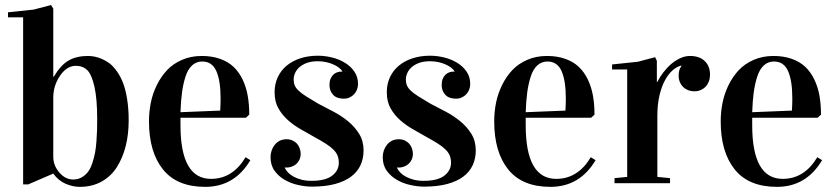

<svg xmlns="http://www.w3.org/2000/svg" viewBox="-20 -727 3320 762"><path d="M11.7 -658.2V-678.2L113.8 -689L182.6 -707L191.4 -692.9V-422.4H193.4Q221.2 -469.2 252.7 -487.1Q284.2 -504.9 328.6 -504.9Q341.8 -504.9 355 -502.4Q368.2 -500 384.8 -492.9Q401.4 -485.8 415.8 -474.6Q430.2 -463.4 444.3 -443.4Q458.5 -423.3 468.5 -397.5Q478.5 -371.6 484.6 -333.3Q490.7 -294.9 490.7 -249Q490.7 -194.3 479 -147.7Q467.3 -101.1 444.1 -64.2Q420.9 -27.3 383.1 -6.3Q345.2 14.6 296.4 14.6Q269 14.6 240.2 2.2Q211.4 -10.3 191.4 -38.1L91.8 4.9H71.8V-658.2ZM191.4 -105Q191.4 -70.3 215.3 -42.5Q239.3 -14.6 270.5 -14.6Q289.6 -14.6 304.7 -23.4Q319.8 -32.2 329.8 -45.7Q339.8 -59.1 346.7 -80.6Q353.5 -102.1 357.2 -120.8Q360.8 -139.6 362.8 -166.7Q364.7 -193.8 365.2 -211.4Q365.7 -229 365.7 -253.9Q365.7 -335.4 354.7 -383.5Q343.8 -431.6 326.2 -448.7Q308.6 -465.8 280.8 -465.8Q245.1 -465.8 218.3 -426.5Q191.4 -387.2 191.4 -339.4Z M571.3 -245.1Q571.3 -283.2 578.6 -319.6Q585.9 -356 602.5 -389.6Q619.1 -423.3 643.1 -448.7Q667 -474.1 702.4 -489.5Q737.8 -504.9 780.8 -504.9Q821.3 -504.9 853.5 -493.4Q885.7 -481.9 907.2 -461.4Q928.7 -440.9 942.9 -411.4Q957 -381.8 963.1 -347.4Q969.2 -313 969.2 -272L956.1 -259.8H696.3V-230Q696.3 -17.1 817.4 -17.1Q903.3 -17.1 954.6 -103L973.6 -91.3Q910.6 14.6 794.4 14.6Q682.1 14.6 626.7 -54.7Q571.3 -124 571.3 -245.1ZM696.3 -281.7 854 -288.1Q855.5 -313 855.5 -335.9Q855.5 -406.7 838.6 -444.8Q821.8 -482.9 782.7 -482.9Q759.3 -482.9 742.4 -467.5Q725.6 -452.1 716.3 -423.3Q707 -394.5 702.4 -360.6Q697.8 -326.7 696.3 -281.7Z M1215.8 -9.3Q1271.5 -9.3 1298.1 -29.8Q1324.7 -50.3 1324.7 -81.1Q1324.7 -97.2 1319.6 -109.6Q1314.5 -122.1 1303 -133.5Q1291.5 -145 1272.7 -157Q1253.9 -168.9 1226.1 -184.1Q1201.7 -198.2 1174.3 -213.6Q1147 -229 1123.8 -249.3Q1100.6 -269.5 1085.2 -296.4Q1069.8 -323.2 1069.8 -360.8Q1069.8 -394 1082.5 -420.9Q1095.2 -447.8 1117.9 -466.6Q1140.6 -485.4 1172.1 -495.6Q1203.6 -505.9 1241.2 -505.9Q1269.5 -505.9 1298.1 -498.8Q1326.7 -491.7 1349.6 -477.5Q1372.6 -463.4 1386.7 -442.4Q1400.9 -421.4 1400.9 -393.6Q1400.9 -382.8 1397.2 -372.6Q1393.6 -362.3 1386.2 -354Q1378.9 -345.7 1368.4 -340.6Q1357.9 -335.4 1344.2 -335.4Q1315.9 -335.4 1301.8 -351.1Q1287.6 -366.7 1287.6 -389.2Q1287.6 -403.3 1291.5 -413.3Q1295.4 -423.3 1302 -429.9Q1308.6 -436.5 1317.1 -439.7Q1325.7 -442.9 1334.5 -442.9H1338.9V-443.8Q1334 -451.7 1324.7 -458.7Q1315.4 -465.8 1302.7 -471.4Q1290 -477.1 1274.4 -480.5Q1258.8 -483.9 1241.2 -483.9Q1215.3 -483.9 1197.3 -477.1Q1179.2 -470.2 1167.7 -459.7Q1156.2 -449.2 1150.9 -436.5Q1145.5 -423.8 1145.5 -412.1Q1145.5 -397.9 1149.9 -387.7Q1154.3 -377.4 1165.3 -366.9Q1176.3 -356.4 1195.6 -344.2Q1214.8 -332 1244.1 -314.9Q1272.5 -300.3 1304 -283.7Q1335.4 -267.1 1361.8 -245.4Q1388.2 -223.6 1405.5 -195.6Q1422.9 -167.5 1422.9 -129.9Q1422.9 -98.1 1410.9 -71.8Q1398.9 -45.4 1373.8 -26.4Q1348.6 -7.3 1309.8 3.2Q1271 13.7 1217.8 13.7Q1192.4 13.7 1163.6 7.3Q1134.8 1 1110.4 -12.9Q1085.9 -26.9 1069.8 -49.1Q1053.7 -71.3 1053.7 -103.5Q1053.7 -117.2 1058.1 -129.9Q1062.5 -142.6 1070.6 -152.6Q1078.6 -162.6 1090.3 -168.5Q1102.1 -174.3 1117.2 -174.3Q1130.4 -174.3 1140.6 -169.7Q1150.9 -165 1158 -157.5Q1165 -149.9 1168.9 -139.6Q1172.9 -129.4 1173.3 -117.7Q1173.3 -104 1168.5 -93.5Q1163.6 -83 1155.8 -76.2Q1147.9 -69.3 1137.9 -65.7Q1127.9 -62 1118.2 -62Q1116.2 -62 1114 -62Q1111.8 -62 1109.9 -62.5V-61.5Q1114.3 -51.8 1123 -42.5Q1131.8 -33.2 1145.3 -25.9Q1158.7 -18.6 1176.5 -13.9Q1194.3 -9.3 1215.8 -9.3Z M1661.1 -9.3Q1716.8 -9.3 1743.4 -29.8Q1770 -50.3 1770 -81.1Q1770 -97.2 1764.9 -109.6Q1759.8 -122.1 1748.3 -133.5Q1736.8 -145 1718 -157Q1699.2 -168.9 1671.4 -184.1Q1647 -198.2 1619.6 -213.6Q1592.3 -229 1569.1 -249.3Q1545.9 -269.5 1530.5 -296.4Q1515.1 -323.2 1515.1 -360.8Q1515.1 -394 1527.8 -420.9Q1540.5 -447.8 1563.2 -466.6Q1585.9 -485.4 1617.4 -495.6Q1648.9 -505.9 1686.5 -505.9Q1714.8 -505.9 1743.4 -498.8Q1772 -491.7 1794.9 -477.5Q1817.9 -463.4 1832 -442.4Q1846.2 -421.4 1846.2 -393.6Q1846.2 -382.8 1842.5 -372.6Q1838.9 -362.3 1831.5 -354Q1824.2 -345.7 1813.7 -340.6Q1803.2 -335.4 1789.6 -335.4Q1761.2 -335.4 1747.1 -351.1Q1732.9 -366.7 1732.9 -389.2Q1732.9 -403.3 1736.8 -413.3Q1740.7 -423.3 1747.3 -429.9Q1753.9 -436.5 1762.5 -439.7Q1771 -442.9 1779.8 -442.9H1784.2V-443.8Q1779.3 -451.7 1770 -458.7Q1760.7 -465.8 1748 -471.4Q1735.4 -477.1 1719.7 -480.5Q1704.1 -483.9 1686.5 -483.9Q1660.6 -483.9 1642.6 -477.1Q1624.5 -470.2 1613 -459.7Q1601.6 -449.2 1596.2 -436.5Q1590.8 -423.8 1590.8 -412.1Q1590.8 -397.9 1595.2 -387.7Q1599.6 -377.4 1610.6 -366.9Q1621.6 -356.4 1640.9 -344.2Q1660.2 -332 1689.5 -314.9Q1717.8 -300.3 1749.3 -283.7Q1780.8 -267.1 1807.1 -245.4Q1833.5 -223.6 1850.8 -195.6Q1868.2 -167.5 1868.2 -129.9Q1868.2 -98.1 1856.2 -71.8Q1844.2 -45.4 1819.1 -26.4Q1793.9 -7.3 1755.1 3.2Q1716.3 13.7 1663.1 13.7Q1637.7 13.7 1608.9 7.3Q1580.1 1 1555.7 -12.9Q1531.2 -26.9 1515.1 -49.1Q1499 -71.3 1499 -103.5Q1499 -117.2 1503.4 -129.9Q1507.8 -142.6 1515.9 -152.6Q1523.9 -162.6 1535.6 -168.5Q1547.4 -174.3 1562.5 -174.3Q1575.7 -174.3 1585.9 -169.7Q1596.2 -165 1603.3 -157.5Q1610.4 -149.9 1614.3 -139.6Q1618.2 -129.4 1618.7 -117.7Q1618.7 -104 1613.8 -93.5Q1608.9 -83 1601.1 -76.2Q1593.3 -69.3 1583.3 -65.7Q1573.2 -62 1563.5 -62Q1561.5 -62 1559.3 -62Q1557.1 -62 1555.2 -62.5V-61.5Q1559.6 -51.8 1568.4 -42.5Q1577.1 -33.2 1590.6 -25.9Q1604 -18.6 1621.8 -13.9Q1639.6 -9.3 1661.1 -9.3Z M1941.4 -245.1Q1941.4 -283.2 1948.7 -319.6Q1956.1 -356 1972.7 -389.6Q1989.3 -423.3 2013.2 -448.7Q2037.1 -474.1 2072.5 -489.5Q2107.9 -504.9 2150.9 -504.9Q2191.4 -504.9 2223.6 -493.4Q2255.9 -481.9 2277.3 -461.4Q2298.8 -440.9 2313 -411.4Q2327.1 -381.8 2333.3 -347.4Q2339.4 -313 2339.4 -272L2326.2 -259.8H2066.4V-230Q2066.4 -17.1 2187.5 -17.1Q2273.4 -17.1 2324.7 -103L2343.8 -91.3Q2280.8 14.6 2164.6 14.6Q2052.2 14.6 1996.8 -54.7Q1941.4 -124 1941.4 -245.1ZM2066.4 -281.7 2224.1 -288.1Q2225.6 -313 2225.6 -335.9Q2225.6 -406.7 2208.7 -444.8Q2191.9 -482.9 2152.8 -482.9Q2129.4 -482.9 2112.5 -467.5Q2095.7 -452.1 2086.4 -423.3Q2077.1 -394.5 2072.5 -360.6Q2067.9 -326.7 2066.4 -281.7Z M2409.2 -451.2V-471.2L2511.2 -481.9L2580.1 -500L2586.9 -485.8V-401.9H2588.9Q2598.6 -421.4 2612.8 -439.9Q2627 -458.5 2643.8 -472.9Q2660.6 -487.3 2679.7 -496.1Q2698.7 -504.9 2718.3 -504.9Q2756.3 -504.9 2777.1 -484.6Q2797.9 -464.4 2797.9 -430.7Q2797.9 -416.5 2793.5 -404.5Q2789.1 -392.6 2781 -383.8Q2772.9 -375 2761.5 -369.9Q2750 -364.7 2736.3 -364.7Q2721.7 -364.7 2710 -369.6Q2698.2 -374.5 2690.2 -382.8Q2682.1 -391.1 2677.7 -402.1Q2673.3 -413.1 2673.3 -425.8Q2673.3 -451.7 2684.1 -463.9V-466.8Q2666.5 -462.9 2649.7 -448.2Q2632.8 -433.6 2619.1 -408.4Q2605.5 -383.3 2597.2 -347.9Q2588.9 -312.5 2588.9 -268.1V-24.9L2639.2 -20V0H2418.9V-20L2469.2 -24.9V-451.2Z M2840.3 -245.1Q2840.3 -283.2 2847.7 -319.6Q2855 -356 2871.6 -389.6Q2888.2 -423.3 2912.1 -448.7Q2936 -474.1 2971.4 -489.5Q3006.8 -504.9 3049.8 -504.9Q3090.3 -504.9 3122.6 -493.4Q3154.8 -481.9 3176.3 -461.4Q3197.8 -440.9 3211.9 -411.4Q3226.1 -381.8 3232.2 -347.4Q3238.3 -313 3238.3 -272L3225.1 -259.8H2965.3V-230Q2965.3 -17.1 3086.4 -17.1Q3172.4 -17.1 3223.6 -103L3242.7 -91.3Q3179.7 14.6 3063.5 14.6Q2951.2 14.6 2895.8 -54.7Q2840.3 -124 2840.3 -245.1ZM2965.3 -281.7 3123 -288.1Q3124.5 -313 3124.5 -335.9Q3124.5 -406.7 3107.7 -444.8Q3090.8 -482.9 3051.8 -482.9Q3028.3 -482.9 3011.5 -467.5Q2994.6 -452.1 2985.4 -423.3Q2976.1 -394.5 2971.4 -360.6Q2966.8 -326.7 2965.3 -281.7Z"/></svg>

Font: Vidaloka 
Style: Regular
Weight: 400
Designer: Cyreal (www.cyreal.org)
Foundry: Cyreal (www.cyreal.org)
Version: Version 1.011